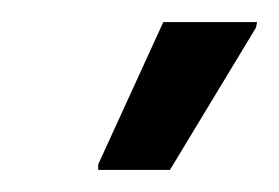

<svg xmlns="http://www.w3.org/2000/svg" viewBox="-20 -730 253 174"><path d="M69 -576V-581L128 -710H213L212 -705L134 -576Z"/></svg>

Font: Saira ExtraCondensed Medium
Style: Italic
Weight: 500
Width: 2
Italic angle: -12°
Designer: Hector Gatti with collaboration of the Omnibus-Type team
Foundry: Omnibus-Type
Version: Version 1.101